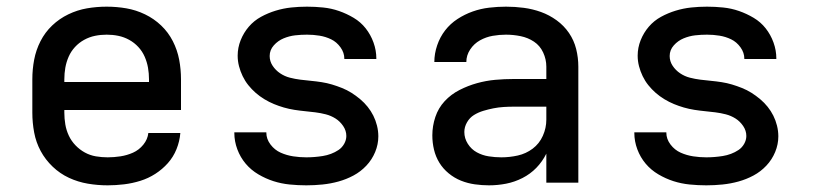

<svg xmlns="http://www.w3.org/2000/svg" viewBox="-20 -548 2440 576"><path d="M303 8Q273 8 243.5 3Q214 -2 187 -14.5Q160 -27 138 -48Q116 -69 102 -95Q88 -121 82.5 -150.5Q77 -180 77 -210V-310Q77 -340 82.5 -369Q88 -398 101.5 -424.5Q115 -451 136.5 -471.5Q158 -492 185 -505Q212 -518 241 -523Q270 -528 300 -528Q330 -528 359 -523Q388 -518 415 -505Q442 -492 463.5 -471.5Q485 -451 498.5 -424.5Q512 -398 517.5 -369Q523 -340 523 -310V-218H173V-210Q173 -192 176 -174.5Q179 -157 186.5 -141Q194 -125 206.5 -112Q219 -99 234.5 -90.5Q250 -82 267.5 -79Q285 -76 303 -76Q322 -76 341.5 -79Q361 -82 379 -90Q397 -98 410 -114Q423 -130 425 -149H521Q519 -124 509.5 -100.5Q500 -77 483.5 -58.5Q467 -40 446 -26.5Q425 -13 401 -5.5Q377 2 352 5Q327 8 303 8ZM173 -302H427V-310Q427 -328 424 -345Q421 -362 414 -378Q407 -394 395 -407Q383 -420 367.5 -428.5Q352 -437 335 -440.5Q318 -444 300 -444Q282 -444 265 -440.5Q248 -437 232.5 -428.5Q217 -420 205 -407Q193 -394 186 -378Q179 -362 176 -345Q173 -328 173 -310Z M899 8Q874 8 849 5.5Q824 3 800.5 -4.5Q777 -12 755 -25Q733 -38 717 -57Q701 -76 692 -100Q683 -124 683 -149V-151H779V-150Q779 -131 791.5 -114.5Q804 -98 822 -90Q840 -82 859.5 -79Q879 -76 899 -76Q911 -76 923.5 -77Q936 -78 948.5 -80Q961 -82 973 -86.5Q985 -91 995.5 -98Q1006 -105 1012.5 -116.5Q1019 -128 1019 -140Q1019 -156 1009.5 -170Q1000 -184 986.5 -192.5Q973 -201 957.5 -205Q942 -209 926 -211Q910 -213 894.5 -214.5Q879 -216 863 -218.5Q847 -221 831.5 -225.5Q816 -230 801.5 -236Q787 -242 773 -250.5Q759 -259 747 -269.5Q735 -280 725 -292.5Q715 -305 708 -319.5Q701 -334 697 -349.5Q693 -365 693 -381Q693 -405 702 -427.5Q711 -450 726.5 -468Q742 -486 763 -497.5Q784 -509 807 -516Q830 -523 853.5 -525.5Q877 -528 901 -528Q925 -528 949.5 -525.5Q974 -523 997 -515Q1020 -507 1041 -494.5Q1062 -482 1077 -463Q1092 -444 1100.5 -420.5Q1109 -397 1109 -373V-371H1013V-372Q1013 -390 1001.5 -406Q990 -422 973.5 -430Q957 -438 938.5 -441Q920 -444 901 -444Q883 -444 865.5 -442Q848 -440 831 -433Q814 -426 801.5 -412Q789 -398 789 -380Q789 -364 798 -350.5Q807 -337 820.5 -328Q834 -319 849.5 -315Q865 -311 881 -309Q897 -307 913 -305.5Q929 -304 945 -301.5Q961 -299 976 -294.5Q991 -290 1006 -284Q1021 -278 1034.5 -269.5Q1048 -261 1060.5 -250.5Q1073 -240 1083 -227.5Q1093 -215 1100 -201Q1107 -187 1111 -171Q1115 -155 1115 -139Q1115 -115 1105.5 -92Q1096 -69 1079 -51Q1062 -33 1040.5 -21.5Q1019 -10 995.5 -3.5Q972 3 947.5 5.5Q923 8 899 8Z M1447 8Q1426 8 1404.5 5Q1383 2 1363 -6Q1343 -14 1326 -28Q1309 -42 1298 -60Q1287 -78 1282 -99Q1277 -120 1277 -142Q1277 -170 1286 -197Q1295 -224 1314 -244.5Q1333 -265 1358.5 -278Q1384 -291 1411 -298.5Q1438 -306 1465.5 -308.5Q1493 -311 1521 -311H1619V-348Q1619 -370 1609.5 -390.5Q1600 -411 1582 -423Q1564 -435 1542 -439.5Q1520 -444 1498 -444Q1478 -444 1458 -440.5Q1438 -437 1420 -427Q1402 -417 1390.5 -399.5Q1379 -382 1379 -362H1283Q1283 -387 1291.5 -412Q1300 -437 1315.5 -457Q1331 -477 1352.5 -491Q1374 -505 1398 -513.5Q1422 -522 1447.5 -525Q1473 -528 1498 -528Q1525 -528 1551.5 -524.5Q1578 -521 1603 -512Q1628 -503 1650 -487Q1672 -471 1687 -449Q1702 -427 1708.5 -401Q1715 -375 1715 -348V0H1619V-87Q1607 -63 1589 -44.5Q1571 -26 1547.5 -14Q1524 -2 1498.5 3Q1473 8 1447 8ZM1484 -76Q1509 -76 1533.5 -81.5Q1558 -87 1578 -102Q1598 -117 1608.5 -140.5Q1619 -164 1619 -189V-228H1521Q1506 -228 1490.5 -227Q1475 -226 1460 -223Q1445 -220 1430 -215.5Q1415 -211 1402 -203Q1389 -195 1381 -181Q1373 -167 1373 -152Q1373 -133 1383.5 -116.5Q1394 -100 1410.5 -91Q1427 -82 1446 -79Q1465 -76 1484 -76Z M2099 8Q2074 8 2049 5.5Q2024 3 2000.5 -4.5Q1977 -12 1955 -25Q1933 -38 1917 -57Q1901 -76 1892 -100Q1883 -124 1883 -149V-151H1979V-150Q1979 -131 1991.5 -114.5Q2004 -98 2022 -90Q2040 -82 2059.5 -79Q2079 -76 2099 -76Q2111 -76 2123.5 -77Q2136 -78 2148.5 -80Q2161 -82 2173 -86.5Q2185 -91 2195.5 -98Q2206 -105 2212.5 -116.5Q2219 -128 2219 -140Q2219 -156 2209.5 -170Q2200 -184 2186.5 -192.5Q2173 -201 2157.5 -205Q2142 -209 2126 -211Q2110 -213 2094.5 -214.5Q2079 -216 2063 -218.5Q2047 -221 2031.5 -225.5Q2016 -230 2001.5 -236Q1987 -242 1973 -250.5Q1959 -259 1947 -269.5Q1935 -280 1925 -292.5Q1915 -305 1908 -319.5Q1901 -334 1897 -349.5Q1893 -365 1893 -381Q1893 -405 1902 -427.5Q1911 -450 1926.5 -468Q1942 -486 1963 -497.5Q1984 -509 2007 -516Q2030 -523 2053.5 -525.5Q2077 -528 2101 -528Q2125 -528 2149.5 -525.5Q2174 -523 2197 -515Q2220 -507 2241 -494.5Q2262 -482 2277 -463Q2292 -444 2300.5 -420.5Q2309 -397 2309 -373V-371H2213V-372Q2213 -390 2201.5 -406Q2190 -422 2173.5 -430Q2157 -438 2138.5 -441Q2120 -444 2101 -444Q2083 -444 2065.5 -442Q2048 -440 2031 -433Q2014 -426 2001.5 -412Q1989 -398 1989 -380Q1989 -364 1998 -350.5Q2007 -337 2020.5 -328Q2034 -319 2049.5 -315Q2065 -311 2081 -309Q2097 -307 2113 -305.5Q2129 -304 2145 -301.5Q2161 -299 2176 -294.5Q2191 -290 2206 -284Q2221 -278 2234.5 -269.5Q2248 -261 2260.5 -250.5Q2273 -240 2283 -227.5Q2293 -215 2300 -201Q2307 -187 2311 -171Q2315 -155 2315 -139Q2315 -115 2305.5 -92Q2296 -69 2279 -51Q2262 -33 2240.5 -21.5Q2219 -10 2195.5 -3.5Q2172 3 2147.5 5.5Q2123 8 2099 8Z"/></svg>

Font: Iosevka Fixed Medium Extended
Style: Regular
Weight: 500
Width: 7
Monospace: yes
Designer: Belleve Invis
Foundry: Belleve Invis
Version: Version 24.1.1; ttfautohint (v1.8.4)